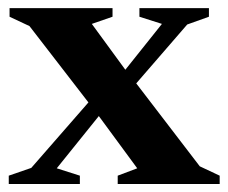

<svg xmlns="http://www.w3.org/2000/svg" viewBox="-20 -462 572 482"><path d="M481.5 -44.5 531.5 -21V0H275.5V-21L324.5 -39.5L224.5 -175.5L215 -188L54 -396.5L4 -420V-441.5H262.5V-420L210.5 -402L303 -275.5L314.5 -262.5ZM261 -211.5 122.5 -39.5 180.5 -21V0H2V-21L58.5 -40.5L230 -237L260 -243.5L386.5 -402L330 -420V-441.5H504.5V-420L450 -400.5L292 -218Z"/></svg>

Font: Newsreader 24pt
Style: Bold
Weight: 700
Designer: Hugues Gentile
Foundry: Production Type
Version: Version 1.003